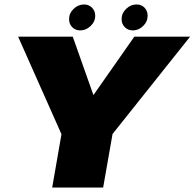

<svg xmlns="http://www.w3.org/2000/svg" viewBox="-20 -839 870 859"><path d="M213.5 0H441.5L483.5 -239.5L830.5 -675H581L399 -415H397.5L305.5 -675H61L255 -238.5ZM339.5 -703Q364.5 -703 385.2 -722.5Q406 -742 406 -768.5Q406 -790 391.8 -804.5Q377.5 -819 356 -819Q330 -819 309.5 -799.5Q289 -780 289 -753.5Q289 -732 303 -717.5Q317 -703 339.5 -703ZM574 -703Q600 -703 620.2 -722.5Q640.5 -742 640.5 -768.5Q640.5 -790 626.8 -804.5Q613 -819 590.5 -819Q565 -819 544.5 -799.5Q524 -780 524 -753.5Q524 -732 538.2 -717.5Q552.5 -703 574 -703Z"/></svg>

Font: Anybody Thin Black
Style: Italic
Weight: 900
Italic angle: -10°
Version: Version 1.113;gftools[0.9.25]